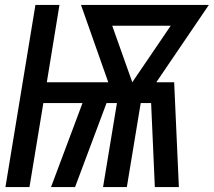

<svg xmlns="http://www.w3.org/2000/svg" viewBox="-20 -755 863 775"><path d="M2 0 123 -735H220L169 -423H417L307 -735H823L611 -423H683L702 0H605L590 -339H548L492 0H396L452 -339H410L283 0H186L313 -339H155L99 0ZM514 -423 669 -651H433Z"/></svg>

Font: Iosevka Aile Medium Oblique
Style: Regular
Weight: 500
Italic angle: -9°
Designer: Belleve Invis
Foundry: Belleve Invis
Version: Version 31.1.0; ttfautohint (v1.8.4)